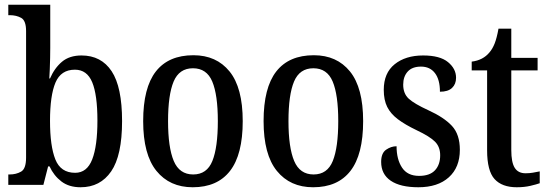

<svg xmlns="http://www.w3.org/2000/svg" viewBox="-20 -780 2315 810"><path d="M320 10Q271 10 239 -14.5Q207 -39 189 -78H183L163 0H15V-44H21Q48 -44 69 -56Q90 -68 90 -115V-649Q90 -693 69.5 -704.5Q49 -716 21 -716H15V-760H192V-578Q192 -561 191.5 -536Q191 -511 190 -487.5Q189 -464 188 -449H191Q210 -493 241.5 -519.5Q273 -546 324 -546Q407 -546 451 -479.5Q495 -413 495 -269Q495 -124 449 -57Q403 10 320 10ZM297 -51Q347 -51 369 -107.5Q391 -164 391 -271Q391 -380 369 -433Q347 -486 296 -486Q237 -486 214 -431.5Q191 -377 191 -270Q191 -164 213.5 -107.5Q236 -51 297 -51Z M793 10Q696 10 640 -59Q584 -128 584 -269Q584 -410 637.5 -478.5Q691 -547 796 -547Q893 -547 948.5 -478.5Q1004 -410 1004 -269Q1004 -128 950.5 -59Q897 10 793 10ZM795 -44Q853 -44 876 -101Q899 -158 899 -269Q899 -380 875.5 -436Q852 -492 794 -492Q736 -492 712.5 -436Q689 -380 689 -269Q689 -158 713 -101Q737 -44 795 -44Z M1301 10Q1204 10 1148 -59Q1092 -128 1092 -269Q1092 -410 1145.5 -478.5Q1199 -547 1304 -547Q1401 -547 1456.5 -478.5Q1512 -410 1512 -269Q1512 -128 1458.5 -59Q1405 10 1301 10ZM1303 -44Q1361 -44 1384 -101Q1407 -158 1407 -269Q1407 -380 1383.5 -436Q1360 -492 1302 -492Q1244 -492 1220.5 -436Q1197 -380 1197 -269Q1197 -158 1221 -101Q1245 -44 1303 -44Z M1745 10Q1669 10 1628.5 -17.5Q1588 -45 1588 -97Q1588 -134 1609 -148.5Q1630 -163 1653 -163Q1653 -108 1676 -73Q1699 -38 1748 -38Q1793 -38 1815 -61.5Q1837 -85 1837 -125Q1837 -160 1815.5 -182Q1794 -204 1737 -231Q1689 -254 1658.5 -277Q1628 -300 1613.5 -329Q1599 -358 1599 -401Q1599 -472 1645 -509Q1691 -546 1765 -546Q1836 -546 1870 -518Q1904 -490 1904 -452Q1904 -425 1887 -409Q1870 -393 1836 -393Q1836 -444 1815 -471.5Q1794 -499 1756 -499Q1719 -499 1700 -478Q1681 -457 1681 -423Q1681 -385 1704.5 -363.5Q1728 -342 1787 -315Q1853 -285 1886.5 -249Q1920 -213 1920 -148Q1920 -74 1873.5 -32Q1827 10 1745 10Z M2160 10Q2098 10 2066.5 -24.5Q2035 -59 2035 -146V-483H1970V-520Q2018 -526 2045 -559Q2058 -574 2067 -597Q2076 -620 2083 -659H2137V-536H2248V-483H2137V-147Q2137 -95 2151.5 -72Q2166 -49 2197 -49Q2214 -49 2228 -51.5Q2242 -54 2257 -57V-7Q2243 -2 2217.5 4Q2192 10 2160 10Z"/></svg>

Font: Noto Serif Tamil Condensed Medium
Style: Italic
Weight: 500
Width: 3
Italic angle: -12°
Designer: Indian Type Foundry, Tom Grace, and the Monotype Design Team
Foundry: Monotype Imaging Inc.
Version: Version 2.003; ttfautohint (v1.8.4.7-5d5b)